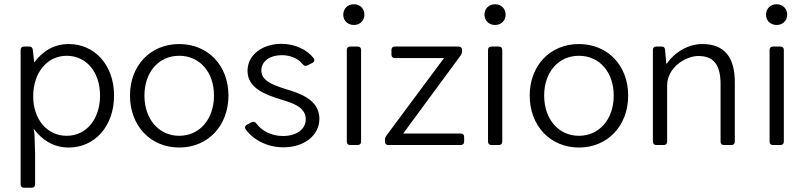

<svg xmlns="http://www.w3.org/2000/svg" viewBox="-20 -676 3763 895"><path d="M300.8 -470.7C229.5 -470.7 176.8 -435.5 139.6 -384.8L132.8 -444.3C131.8 -454.1 126 -459 116.2 -459H91.8C82 -459 76.2 -453.1 76.2 -443.4V183.6C76.2 193.4 82 199.2 91.8 199.2H127.9C137.7 199.2 143.6 193.4 143.6 183.6V38.1L140.6 -52.7L136.7 -76.2C174.8 -24.4 228.5 11.7 300.8 11.7C419.9 11.7 511.7 -85.9 511.7 -230.5C511.7 -374 419.9 -470.7 300.8 -470.7ZM291 -43C200.2 -43 134.8 -119.1 134.8 -226.6C134.8 -337.9 200.2 -416 291 -416C382.8 -416 446.3 -339.8 446.3 -230.5C446.3 -121.1 382.8 -43 291 -43Z M815.4 11.7C949.2 11.7 1044.9 -89.8 1044.9 -230.5C1044.9 -371.1 949.2 -470.7 815.4 -470.7C681.6 -470.7 585.9 -371.1 585.9 -230.5C585.9 -89.8 681.6 11.7 815.4 11.7ZM815.4 -43C720.7 -43 653.3 -120.1 653.3 -230.5C653.3 -340.8 720.7 -416 815.4 -416C910.2 -416 977.5 -340.8 977.5 -230.5C977.5 -120.1 910.2 -43 815.4 -43Z M1301.8 10.7C1396.5 10.7 1468.8 -43.9 1468.8 -122.1C1468.8 -213.9 1372.1 -242.2 1312.5 -260.7C1246.1 -281.2 1198.2 -301.8 1198.2 -347.7C1198.2 -390.6 1238.3 -418.9 1293.9 -418.9C1333 -418.9 1370.1 -403.3 1391.6 -376C1398.4 -368.2 1405.3 -367.2 1413.1 -371.1L1436.5 -382.8C1445.3 -387.7 1448.2 -395.5 1442.4 -404.3C1411.1 -445.3 1353.5 -471.7 1292 -471.7C1203.1 -471.7 1133.8 -419.9 1133.8 -345.7C1133.8 -263.7 1219.7 -234.4 1287.1 -212.9C1342.8 -196.3 1405.3 -177.7 1405.3 -120.1C1405.3 -72.3 1360.4 -42 1298.8 -42C1247.1 -42 1201.2 -64.5 1174.8 -100.6C1168.9 -108.4 1162.1 -110.4 1153.3 -106.4L1130.9 -94.7C1122.1 -89.8 1119.1 -82 1125 -73.2C1163.1 -21.5 1228.5 10.7 1301.8 10.7Z M1629.9 -559.6C1658.2 -559.6 1678.7 -580.1 1678.7 -607.4C1678.7 -635.7 1658.2 -656.2 1629.9 -656.2C1600.6 -656.2 1580.1 -635.7 1580.1 -607.4C1580.1 -580.1 1600.6 -559.6 1629.9 -559.6ZM1596.7 -443.4V-15.6C1596.7 -5.9 1602.5 0 1612.3 0H1647.5C1657.2 0 1663.1 -5.9 1663.1 -15.6V-443.4C1663.1 -453.1 1657.2 -459 1647.5 -459H1612.3C1602.5 -459 1596.7 -453.1 1596.7 -443.4Z M1774.4 -24.4V-15.6C1774.4 -5.9 1780.3 0 1790 0H2127.9C2137.7 0 2143.6 -5.9 2143.6 -15.6V-38.1C2143.6 -47.9 2137.7 -53.7 2127.9 -53.7H1859.4L2127 -417C2130.9 -422.9 2133.8 -428.7 2133.8 -436.5V-443.4C2133.8 -453.1 2127.9 -459 2118.2 -459H1820.3C1810.5 -459 1804.7 -453.1 1804.7 -443.4V-420.9C1804.7 -411.1 1810.5 -405.3 1820.3 -405.3H2049.8L1781.2 -43.9C1777.3 -38.1 1774.4 -32.2 1774.4 -24.4Z M2288.1 -559.6C2316.4 -559.6 2336.9 -580.1 2336.9 -607.4C2336.9 -635.7 2316.4 -656.2 2288.1 -656.2C2258.8 -656.2 2238.3 -635.7 2238.3 -607.4C2238.3 -580.1 2258.8 -559.6 2288.1 -559.6ZM2254.9 -443.4V-15.6C2254.9 -5.9 2260.7 0 2270.5 0H2305.7C2315.4 0 2321.3 -5.9 2321.3 -15.6V-443.4C2321.3 -453.1 2315.4 -459 2305.7 -459H2270.5C2260.7 -459 2254.9 -453.1 2254.9 -443.4Z M2678.7 11.7C2812.5 11.7 2908.2 -89.8 2908.2 -230.5C2908.2 -371.1 2812.5 -470.7 2678.7 -470.7C2544.9 -470.7 2449.2 -371.1 2449.2 -230.5C2449.2 -89.8 2544.9 11.7 2678.7 11.7ZM2678.7 -43C2584 -43 2516.6 -120.1 2516.6 -230.5C2516.6 -340.8 2584 -416 2678.7 -416C2773.4 -416 2840.8 -340.8 2840.8 -230.5C2840.8 -120.1 2773.4 -43 2678.7 -43Z M3253.9 -470.7C3191.4 -470.7 3127.9 -436.5 3087.9 -378.9H3085.9L3080.1 -444.3C3079.1 -454.1 3074.2 -459 3064.5 -459H3039.1C3029.3 -459 3023.4 -453.1 3023.4 -443.4V-15.6C3023.4 -5.9 3029.3 0 3039.1 0H3074.2C3084 0 3089.8 -5.9 3089.8 -15.6V-277.3C3089.8 -361.3 3175.8 -415 3235.4 -415C3307.6 -415 3338.9 -373 3338.9 -283.2V-15.6C3338.9 -5.9 3344.7 0 3354.5 0H3389.6C3399.4 0 3405.3 -5.9 3405.3 -15.6V-292C3405.3 -409.2 3357.4 -470.7 3253.9 -470.7Z M3600.6 -559.6C3628.9 -559.6 3649.4 -580.1 3649.4 -607.4C3649.4 -635.7 3628.9 -656.2 3600.6 -656.2C3571.3 -656.2 3550.8 -635.7 3550.8 -607.4C3550.8 -580.1 3571.3 -559.6 3600.6 -559.6ZM3567.4 -443.4V-15.6C3567.4 -5.9 3573.2 0 3583 0H3618.2C3627.9 0 3633.8 -5.9 3633.8 -15.6V-443.4C3633.8 -453.1 3627.9 -459 3618.2 -459H3583C3573.2 -459 3567.4 -453.1 3567.4 -443.4Z"/></svg>

Font: Ed Sans Neue Light
Style: Regular
Weight: 300
Designer: Stephen Hutchings
Version: Version 1.004;PS 001.004;hotconv 1.0.88;makeotf.lib2.5.64775